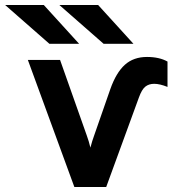

<svg xmlns="http://www.w3.org/2000/svg" viewBox="-84 -752 706 772"><path d="M215 0 28 -511H157.5L265 -207Q269 -196 272.8 -183.5Q276.5 -171 279.5 -158.5Q286.5 -185.5 294.5 -207L359.5 -393.5Q383 -460 418 -491.5Q453 -523 507 -523Q556.5 -523 589.5 -504.5V-402.5Q558.5 -415 536 -415Q514.5 -415 500.2 -403.5Q486 -392 474.5 -360L343 0ZM114.5 -576 -63.5 -732H92L234 -576ZM332.5 -576 154.5 -732H310.5L452.5 -576Z"/></svg>

Font: Overpass
Style: Bold
Weight: 700
Designer: Delve Withrington, Dave Bailey, Thomas Jockin
Foundry: Delve Fonts LLC
Version: Version 4.000; ttfautohint (v1.8.3)